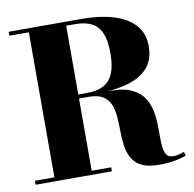

<svg xmlns="http://www.w3.org/2000/svg" viewBox="-83 -834 937 927"><g transform="rotate(-10 385.5 -371.0)"><path d="M199.5 -381.5V-393.5H342Q390 -393.5 421.8 -410.2Q453.5 -427 469.2 -464.2Q485 -501.5 485 -563.5Q485 -625 469.2 -661.8Q453.5 -698.5 421.8 -714.5Q390 -730.5 342 -730.5H19V-750H378.5Q465 -750 531.2 -730.2Q597.5 -710.5 635.2 -669.5Q673 -628.5 673 -563.5Q673 -498.5 637.5 -458.5Q602 -418.5 536 -400Q470 -381.5 378.5 -381.5ZM19 0V-19.5H393V0ZM114.5 -10.5V-740.5H297.5V-10.5ZM623.5 8.5Q569 8.5 537.8 -7.5Q506.5 -23.5 491.5 -50.8Q476.5 -78 471.8 -112Q467 -146 466.8 -182.2Q466.5 -218.5 464 -252.5Q461.5 -286.5 451 -313.8Q440.5 -341 415.5 -357.2Q390.5 -373.5 344.5 -373.5H199.5V-384H452Q520.5 -384 560 -364.2Q599.5 -344.5 619 -312Q638.5 -279.5 644.5 -240.8Q650.5 -202 650.2 -163.5Q650 -125 651.2 -92.5Q652.5 -60 662 -40.2Q671.5 -20.5 698 -20.5Q714 -20.5 727.2 -24Q740.5 -27.5 751 -32.5L757.5 -13.5Q745.5 -7 709.5 0.8Q673.5 8.5 623.5 8.5Z"/></g></svg>

Font: Bodoni Moda ExtraBold
Style: Regular
Weight: 800
Version: Version 2.005